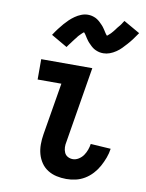

<svg xmlns="http://www.w3.org/2000/svg" viewBox="-86 -823 677 892"><g transform="rotate(10 252.5 -377.0)"><path d="M289 8Q265 8 242.5 3Q220 -2 201 -14Q182 -26 169.5 -44.5Q157 -63 151 -84.5Q145 -106 145 -130Q145 -154 149 -178L190 -424H78V-520H319L260 -162Q257 -149 257.5 -136Q258 -123 263 -111.5Q268 -100 279 -94Q290 -88 303 -88Q317 -88 330.5 -96.5Q344 -105 352.5 -117.5Q361 -130 366 -144Q371 -158 373 -172L468 -166Q465 -144 457 -122.5Q449 -101 438 -81Q427 -61 411 -43.5Q395 -26 375 -14Q355 -2 333 3Q311 8 289 8ZM184 -596 108 -640Q119 -657 130 -671.5Q141 -686 151.5 -698Q162 -710 172.5 -720Q183 -730 196.5 -739.5Q210 -749 225.5 -755Q241 -761 256 -761Q261 -761 266 -760.5Q271 -760 275 -759Q279 -758 283.5 -756.5Q288 -755 292.5 -753Q297 -751 300.5 -748.5Q304 -746 307.5 -743.5Q311 -741 314 -738Q317 -735 320.5 -731.5Q324 -728 327.5 -724.5Q331 -721 333.5 -717.5Q336 -714 338.5 -710.5Q341 -707 343 -704Q345 -701 348 -696Q351 -691 354 -687Q357 -683 360 -680Q363 -677 362 -675H361Q360 -675 358.5 -675.5Q357 -676 356 -676H355L358 -679Q361 -681 364 -683.5Q367 -686 369.5 -688.5Q372 -691 374 -692.5Q376 -694 377.5 -696Q379 -698 381 -700Q383 -702 385 -704.5Q387 -707 389 -709.5Q391 -712 393 -714.5Q395 -717 397 -720Q399 -723 401.5 -726Q404 -729 406.5 -732Q409 -735 412 -738.5Q415 -742 417.5 -746Q420 -750 422.5 -754Q425 -758 428 -762L505 -718Q493 -700 482 -685.5Q471 -671 460.5 -659.5Q450 -648 440 -637.5Q430 -627 416 -617.5Q402 -608 387 -602.5Q372 -597 357 -597Q352 -597 347 -597.5Q342 -598 337.5 -599Q333 -600 329 -601.5Q325 -603 320 -605Q315 -607 311.5 -609.5Q308 -612 304.5 -614.5Q301 -617 298 -620Q295 -623 291.5 -626.5Q288 -630 284.5 -633.5Q281 -637 278.5 -640.5Q276 -644 273.5 -647.5Q271 -651 269 -654Q267 -657 264 -662Q261 -667 258 -671Q255 -675 252 -678Q249 -681 250 -682Q250 -683 250 -683Q250 -683 251 -683Q252 -683 254 -682.5Q256 -682 257 -682H258Q257 -681 254 -679Q251 -677 248 -674.5Q245 -672 242.5 -669.5Q240 -667 238 -665Q236 -663 234.5 -661.5Q233 -660 231 -658Q229 -656 227 -653.5Q225 -651 223.5 -648.5Q222 -646 219.5 -643.5Q217 -641 215 -638Q213 -635 210.5 -632Q208 -629 205.5 -625.5Q203 -622 200.5 -618.5Q198 -615 195 -611.5Q192 -608 189.5 -604Q187 -600 184 -596Z"/></g></svg>

Font: Iosevka
Style: Bold Italic
Weight: 700
Italic angle: -9°
Monospace: yes
Designer: Belleve Invis
Foundry: Belleve Invis
Version: Version 32.5.0; ttfautohint (v1.8.4)